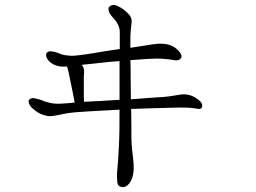

<svg xmlns="http://www.w3.org/2000/svg" viewBox="-20 -732 1040 779"><path d="M321 -319Q320 -332 320 -357Q320 -382 320 -405Q320 -428 321 -436Q323 -459 311 -469Q334 -471 361 -474Q388 -477 423 -481Q433 -482 443.5 -482.5Q454 -483 465 -484Q465 -473 465 -460.5Q465 -448 465 -435Q465 -409 465 -381.5Q465 -354 465 -327Q430 -325 389.5 -322.5Q349 -320 321 -319ZM780 -331Q760 -345 741.5 -348Q723 -351 705 -347Q688 -344 666 -341Q644 -338 616 -337Q596 -336 568.5 -333.5Q541 -331 511 -329Q511 -358 510.5 -383Q510 -408 510 -424Q510 -438 510 -454Q510 -470 509 -488Q547 -491 580.5 -493Q614 -495 634 -494Q666 -492 686 -488Q706 -484 714 -496Q721 -505 709.5 -520Q698 -535 681 -544Q664 -553 642 -554.5Q620 -556 586 -550Q570 -547 550.5 -544.5Q531 -542 509 -538Q509 -558 509 -575Q509 -592 510 -601Q512 -624 514 -643Q516 -662 498 -679Q481 -696 458.5 -707Q436 -718 423 -704Q418 -698 422 -685.5Q426 -673 438 -661Q450 -649 458 -633.5Q466 -618 466 -601Q466 -592 466 -575Q466 -558 466 -533Q450 -531 434.5 -528.5Q419 -526 405 -524Q360 -516 327.5 -511.5Q295 -507 281 -506Q267 -505 248.5 -507.5Q230 -510 216 -517Q202 -522 189.5 -523.5Q177 -525 171 -519Q164 -512 169 -499Q174 -486 190 -475Q213 -459 252 -462Q256 -451 260 -430.5Q264 -410 269 -387Q273 -368 277 -347.5Q281 -327 283 -316Q257 -313 228.5 -311.5Q200 -310 181 -315Q164 -319 155 -323Q146 -327 138 -329Q131 -331 119 -333.5Q107 -336 99 -328Q94 -324 97.5 -313Q101 -302 111 -293Q125 -281 135.5 -274.5Q146 -268 162 -264Q178 -259 195 -261.5Q212 -264 234 -269Q256 -274 286 -276.5Q316 -279 338 -280Q356 -281 391 -283Q426 -285 465 -287Q465 -244 464.5 -204Q464 -164 462 -133Q461 -107 459 -80Q457 -53 455 -31Q454 -9 456 8Q458 25 475 27Q492 29 505.5 11Q519 -7 522 -38Q524 -61 518.5 -102.5Q513 -144 513 -185Q513 -204 513 -231.5Q513 -259 512 -290Q558 -292 604.5 -293Q651 -294 679 -295Q708 -296 731.5 -295.5Q755 -295 765 -293Q774 -292 782 -290.5Q790 -289 795 -292Q801 -295 800.5 -306Q800 -317 780 -331Z"/></svg>

Font: Hannari
Style: Regular
Weight: 400
Version: Version 1.12